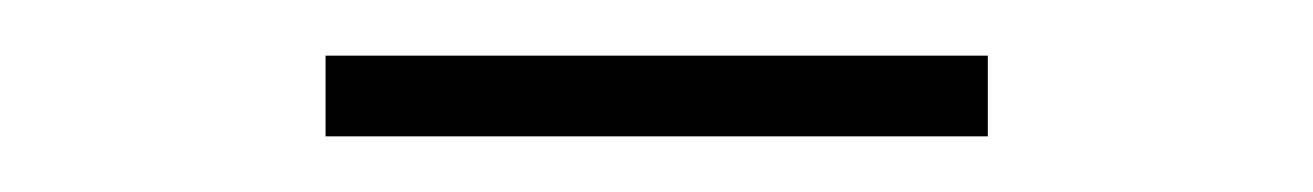

<svg xmlns="http://www.w3.org/2000/svg" viewBox="-20 -728 472 69"><path d="M97 -708H335V-679H97Z"/></svg>

Font: Bitter Pro ExtraLight
Style: Regular
Weight: 275
Designer: Sol Matas, and Bitter project Authors
Foundry: Sol Matas
Version: Version 1.010